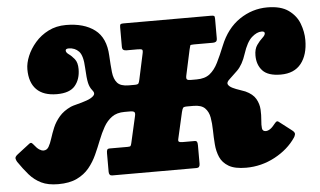

<svg xmlns="http://www.w3.org/2000/svg" viewBox="-87 -852 1597 957"><g transform="rotate(-5 711.5 -373.5)"><path d="M1357.5 -109Q1319.5 -52.5 1251.8 -16.2Q1184 20 1107.5 20Q1051 20 1020.5 2Q990 -16 977.2 -45.2Q964.5 -74.5 961.8 -109.8Q959 -145 958.5 -180.2Q958 -215.5 952.8 -244.8Q947.5 -274 929.5 -292Q911.5 -310 872.5 -310H840.5Q824 -310 820.2 -305Q816.5 -300 812.5 -284L782.5 -152Q780 -141 785.2 -138Q790.5 -135 802.5 -135H862Q872.5 -135 875 -129Q877.5 -123 877.5 -112V-19.5Q877.5 0 861 0H439Q422.5 0 422.5 -19.5V-112Q422.5 -123 425 -129Q427.5 -135 438 -135H527.5Q539.5 -135 542.2 -138Q545 -141 547.5 -152L577.5 -284Q581.5 -300 576.2 -305Q571 -310 554.5 -310H527.5Q488.5 -310 463.8 -292Q439 -274 422.5 -244.8Q406 -215.5 392.2 -180.2Q378.5 -145 362.5 -109.8Q346.5 -74.5 322.5 -45.2Q298.5 -16 261.2 2Q224 20 167.5 20Q116.5 20 82.8 3.5Q49 -13 23.5 -42.2Q-2 -71.5 -27.5 -109Q-31 -114.5 -33.8 -124.2Q-36.5 -134 -21.5 -145.5L39.5 -192.5Q48 -199.5 53.2 -195.5Q58.5 -191.5 63 -185.5Q76 -168.5 87.5 -161Q99 -153.5 109 -153.5Q125.5 -153.5 134.8 -169.2Q144 -185 151.8 -209.8Q159.5 -234.5 171.2 -262.8Q183 -291 204.8 -316.5Q226.5 -342 263.5 -359Q272.5 -363 295.8 -368.8Q319 -374.5 343 -382.8Q367 -391 379 -403Q391 -415 377 -431.5Q364 -447 358.8 -470Q353.5 -493 351 -546Q348.5 -607.5 328.5 -628.5Q308.5 -649.5 277.5 -649.5Q262 -649.5 262 -640Q262 -630 276 -620.2Q290 -610.5 304 -593Q318 -575.5 318 -543Q318 -492 291 -459.8Q264 -427.5 200 -427.5Q132.5 -427.5 98 -462.5Q63.5 -497.5 63.5 -563.5Q63.5 -594.5 78 -629.5Q92.5 -664.5 119.8 -696Q147 -727.5 186 -747.2Q225 -767 274 -767Q364 -767 418 -726.2Q472 -685.5 476 -596Q478.5 -548 482.2 -513Q486 -478 502.8 -459Q519.5 -440 560 -440H589Q605 -440 608.5 -444.8Q612 -449.5 615 -464L642.5 -591.5Q646.5 -608.5 641.5 -611.8Q636.5 -615 619 -615H563.5Q554 -615 548.2 -619Q542.5 -623 542.5 -636V-733Q542.5 -744.5 546 -747.2Q549.5 -750 560.5 -750H999.5Q1011 -750 1014.2 -747.2Q1017.5 -744.5 1017.5 -733V-636Q1017.5 -623 1011.8 -619Q1006 -615 996.5 -615H902Q884.5 -615 883 -611.8Q881.5 -608.5 877.5 -591L850 -464Q847 -449.5 851 -444.8Q855 -440 871 -440H900Q941 -440 965.5 -459.2Q990 -478.5 1007.5 -513.8Q1025 -549 1044 -596Q1078 -680.5 1142 -723.8Q1206 -767 1281 -767Q1349 -767 1387.2 -739.5Q1425.5 -712 1441 -670.8Q1456.5 -629.5 1456.5 -588.5Q1456.5 -515 1422 -471.2Q1387.5 -427.5 1320 -427.5Q1256.5 -427.5 1229.2 -456.8Q1202 -486 1202 -533Q1202 -565.5 1216 -585.2Q1230 -605 1244 -617.5Q1258 -630 1258 -640Q1258 -649.5 1242.5 -649.5Q1219 -649.5 1193.5 -627Q1168 -604.5 1149 -546Q1132 -493 1104 -465.5Q1076 -438 1063 -426.5Q1046.5 -412 1052.2 -401.2Q1058 -390.5 1074.8 -382.5Q1091.5 -374.5 1109.5 -368.8Q1127.5 -363 1136.5 -359Q1173.5 -342 1188 -316.5Q1202.5 -291 1204 -262.8Q1205.5 -234.5 1203 -209.8Q1200.5 -185 1202.5 -169.2Q1204.5 -153.5 1221 -153.5Q1231 -153.5 1242.5 -161Q1254 -168.5 1267 -185.5Q1271.5 -191.5 1277 -195.5Q1282.5 -199.5 1290.5 -192.5L1351.5 -145.5Q1366.5 -134 1364 -124.2Q1361.5 -114.5 1357.5 -109Z"/></g></svg>

Font: Besley* Fatface
Style: Italic
Weight: 900
Italic angle: -13°
Designer: Owen Earl
Foundry: indestructible type*
Version: Version 3.000; ttfautohint (v1.8.3)